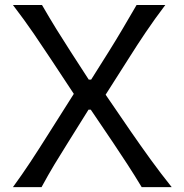

<svg xmlns="http://www.w3.org/2000/svg" viewBox="-20 -770 758 790"><path d="M33.2 0Q70.3 -50.8 105 -103.3Q139.6 -155.8 175.8 -213.4L283.7 -383.8L190.9 -524.4Q155.8 -577.6 118.2 -632.6Q80.6 -687.5 33.2 -749.5H152.8Q182.6 -697.8 212.6 -649.2Q242.7 -600.6 271.5 -556.2L345.2 -442.4H355L427.2 -557.1Q455.1 -601.6 484.1 -650.6Q513.2 -699.7 542 -749.5H660.2Q616.2 -691.4 579.3 -636.7Q542.5 -582 513.7 -536.1L414.6 -380.4L517.6 -230Q559.1 -169.9 599.6 -114Q640.1 -58.1 686.5 0H563Q532.7 -50.3 503.4 -95.2Q474.1 -140.1 446.3 -181.6L353.5 -318.8H344.2L258.3 -181.2Q230.5 -137.2 204.3 -93.8Q178.2 -50.3 150.9 0Z"/></svg>

Font: Pinar DS3-Regular
Style: Regular
Weight: 400
Designer: Amin Abedi
Version: Version 2.000